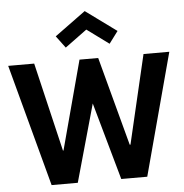

<svg xmlns="http://www.w3.org/2000/svg" viewBox="-68 -976 991 1034"><g transform="rotate(-5 427.5 -459.0)"><path d="M686 0H545.5L428 -418.5L310.5 0H169L-8 -660H132.5L246 -180H249L377.5 -660H478.5L607 -180H611L723.5 -660H863ZM546.5 -731 428 -818 309.5 -731 261 -796 428 -918 595 -796Z"/></g></svg>

Font: Lucymar Sans SemiBold
Style: Regular
Weight: 600
Foundry: The League of Moveable Type (original font) / Main changes by Cristiano Sobral with portions from Mirco Monsees
Version: Version 2.001;August 30, 2020;FontCreator 13.0.0.2681 64-bit